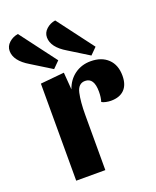

<svg xmlns="http://www.w3.org/2000/svg" viewBox="-178 -864 771 948"><g transform="rotate(-20 207.0 -389.5)"><path d="M209 -289V0H56V-510L181 -522L188 -432Q204 -478 240 -504Q276 -530 324 -530Q381 -530 414.5 -498Q448 -466 448 -409Q448 -362 423.5 -337Q399 -312 353 -312Q341 -312 326.5 -315Q312 -318 305 -323Q312 -345 312 -375Q312 -448 265 -448Q229 -448 219 -403.5Q209 -359 209 -289ZM142 -555 37 -620Q-34 -662 -34 -714Q-34 -739 -14 -757Q6 -775 33 -779L176 -589ZM338 -555 233 -620Q162 -662 162 -714Q162 -739 182 -757Q202 -775 229 -779L372 -589Z"/></g></svg>

Font: Sansita
Style: Bold
Weight: 700
Designer: Pablo Cosgaya
Foundry: Omnibus-Type
Version: Version 1.006